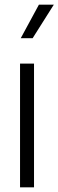

<svg xmlns="http://www.w3.org/2000/svg" viewBox="-20 -804 251 824"><path d="M66 -531H126V0H66ZM147 -784H211L120 -640H69Z"/></svg>

Font: Eudoxus Sans Light
Style: Regular
Weight: 300
Designer: Stijn de Vries
Foundry: tokotype
Version: Version 2.005